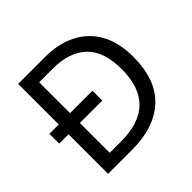

<svg xmlns="http://www.w3.org/2000/svg" viewBox="-174 -947 1078 1078"><g transform="rotate(-45 365.0 -408.0)"><path d="M317 -765Q424 -765 503 -725Q582 -685 625.5 -607.5Q669 -530 669 -415Q669 -234 570.5 -142.5Q472 -51 295 -51H104V-365H30V-443H104V-765ZM304 -688H194V-443H372V-365H194V-128H284Q574 -128 574 -412Q574 -555 503 -621.5Q432 -688 304 -688Z"/></g></svg>

Font: Noto Sans Tamil UI
Style: Regular
Weight: 400
Designer: Jelle Bosma - Monotype Design Team
Foundry: Monotype Imaging Inc.
Version: Version 2.004; ttfautohint (v1.8.4.7-5d5b)